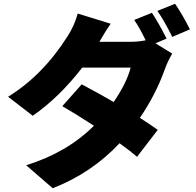

<svg xmlns="http://www.w3.org/2000/svg" viewBox="-20 -898 1040 1020"><path d="M806 -668 895 -613Q871 -573 856 -531Q807 -394 723 -272Q785 -232 818 -208L708 -65Q676 -93 615 -137Q466 22 260 102L119 -20Q337 -88 479 -230Q387 -290 311 -334L414 -450Q512 -398 584 -356Q655 -461 674 -539H417Q295 -381 154 -283L23 -384Q208 -498 340 -707Q375 -761 393 -826L568 -772Q543 -737 508 -676H674Q716 -676 754 -684Q718 -757 693 -792L787 -830Q819 -783 865 -693ZM910 -878Q951 -818 989 -742L895 -702Q853 -788 816 -840Z"/></svg>

Font: KaiGen Gothic KR Heavy
Style: Heavy
Weight: 900
Designer: Ryoko NISHIZUKA  (kana & ideographs); Paul D. Hunt (Latin, Greek & Cyrillic); Wenlong ZHANG  (bopomofo); Sandoll Communi
Foundry: Adobe Systems Incorporated
Version: Version 1.002 March 28, 2018